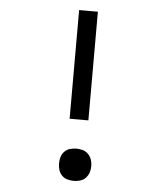

<svg xmlns="http://www.w3.org/2000/svg" viewBox="-53 -781 706 836"><g transform="rotate(5 300.0 -363.5)"><path d="M341 -260H259V-735H341ZM300 8Q286 8 272 4Q258 0 248 -10.5Q238 -21 234 -34.5Q230 -48 230 -63Q230 -77 234 -90.5Q238 -104 248 -114.5Q258 -125 272 -129Q286 -133 300 -133Q314 -133 328 -129Q342 -125 352 -114.5Q362 -104 366.5 -90.5Q371 -77 371 -63Q371 -48 366.5 -34.5Q362 -21 352 -10.5Q342 0 328 4Q314 8 300 8Z"/></g></svg>

Font: Iosevka Slab Extended
Style: Regular
Weight: 400
Width: 7
Monospace: yes
Designer: Belleve Invis
Foundry: Belleve Invis
Version: Version 11.1.1; ttfautohint (v1.8.3)